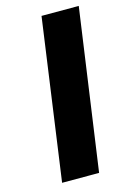

<svg xmlns="http://www.w3.org/2000/svg" viewBox="-110 -754 536 807"><g transform="rotate(-15 158.5 -350.0)"><path d="M57 0H218L317 -700H155Z"/></g></svg>

Font: Unageo
Style: Black-Italic
Weight: 900
Designer: Richard Sepsi
Foundry: Richard Sepsi
Version: Version 2.000